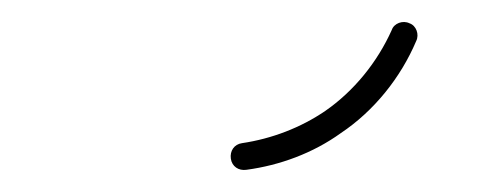

<svg xmlns="http://www.w3.org/2000/svg" viewBox="-20 -767 430 173"><path d="M287 -647C317 -667 341 -697 355 -730C358 -736 355 -744 349 -746C343 -749 335 -746 333 -740C320 -711 299 -685 273 -667C251 -652 225 -642 198 -638C191 -637 187 -631 188 -624C189 -617 195 -613 202 -614C232 -618 262 -629 287 -647Z"/></svg>

Font: LS
Style: Light
Weight: 300
Designer: BSozoo
Foundry: BSozoo
Version: Version 001.000